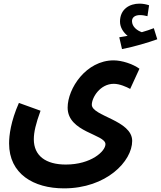

<svg xmlns="http://www.w3.org/2000/svg" viewBox="-20 -806 885 1056"><path d="M651 -536C718 -549 795 -572 845 -590L826 -651C806 -643 784 -636 760 -629C736 -637 706 -658 706 -690C706 -710 722 -723 750 -723C765 -723 779 -720 791 -717L800 -777C785 -782 767 -786 747 -786C694 -786 640 -757 640 -687C640 -655 659 -627 682 -609C670 -607 656 -604 636 -601ZM30 -17C30 150 164 230 332 230C565 230 707 81 707 -31C707 -145 485 -167 485 -230C485 -269 530 -345 606 -345C638 -345 676 -328 696 -317L747 -428C711 -454 651 -474 605 -474C454 -474 352 -320 352 -214C352 -78 560 -68 560 -13C560 26 481 99 342 99C232 99 166 51 166 -40C166 -79 177 -126 203 -197L84 -240C39 -138 30 -61 30 -17Z"/></svg>

Font: Noto Sans Arabic UI Cn
Style: Bold
Weight: 700
Width: 3
Designer: Monotype Design Team, Nadine Chahine and Nizar Qandah
Foundry: Monotype Imaging Inc.
Version: Version 2.010